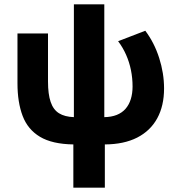

<svg xmlns="http://www.w3.org/2000/svg" viewBox="-20 -660 828 890"><path d="M320 210V9.5Q222 8 165.5 -25.8Q109 -59.5 85 -122.5Q61 -185.5 61 -274V-505H202.5V-282Q202.5 -223.5 214.8 -187.5Q227 -151.5 253.5 -135Q280 -118.5 322.5 -117V-640H463.5V-117Q496 -117.5 520.8 -127.2Q545.5 -137 561.8 -155.5Q578 -174 586.2 -200.2Q594.5 -226.5 594.5 -259Q594.5 -298 587 -335Q579.5 -372 564.5 -406Q549.5 -440 527.5 -469L653.5 -517.5Q695 -462.5 717.8 -391.5Q740.5 -320.5 740.5 -250Q740.5 -169.5 708.8 -111.5Q677 -53.5 615.8 -22.2Q554.5 9 466 9.5V210Z"/></svg>

Font: Geologica Thin Roman SemiBold
Style: Regular
Weight: 600
Version: Version 1.010;gftools[0.9.28]